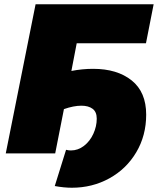

<svg xmlns="http://www.w3.org/2000/svg" viewBox="-20 -720 750 901"><path d="M417 -397Q530 -397 598 -342.5Q666 -288 666 -182Q666 -84 619.5 -5.5Q573 73 493 117Q413 161 317 161Q280 161 237 153L290 -17Q302 -14 313 -14Q346 -14 374 -35.5Q402 -57 418 -92Q434 -127 434 -163Q434 -195 414.5 -209.5Q395 -224 362 -224Q326 -224 280 -208L239 0H7L147 -700H701L665 -517H340L315 -387Q366 -397 417 -397Z"/></svg>

Font: Montserrat Alternates Black
Style: Italic
Weight: 900
Italic angle: -11.3°
Designer: Julieta Ulanovsky
Foundry: Julieta Ulanovsky
Version: Version 7.200